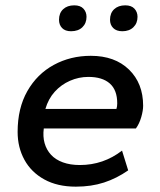

<svg xmlns="http://www.w3.org/2000/svg" viewBox="-20 -689 600 719"><path d="M264 10Q195 10 146 -17Q97 -44 71.5 -90.5Q46 -137 46 -195Q46 -284 82.5 -348Q119 -412 181.5 -446Q244 -480 320 -480Q410 -480 463 -428.5Q516 -377 516 -293Q516 -275 509 -250.5Q502 -226 489 -208H144Q140 -178 147 -153Q154 -128 171 -109.5Q188 -91 215.5 -81Q243 -71 279 -71Q323 -71 362.5 -84.5Q402 -98 437 -125L460 -51Q417 -21 369.5 -5.5Q322 10 264 10ZM150 -281H416Q419 -290 419 -302Q419 -352 391 -376.5Q363 -401 311 -401Q275 -401 242 -386.5Q209 -372 185 -345.5Q161 -319 150 -281ZM438 -572Q416 -572 404 -584Q392 -596 392 -615Q392 -640 407.5 -654.5Q423 -669 449 -669Q472 -669 483.5 -656.5Q495 -644 495 -626Q495 -602 479.5 -587Q464 -572 438 -572ZM246 -572Q224 -572 212.5 -584Q201 -596 201 -615Q201 -640 216.5 -654.5Q232 -669 258 -669Q281 -669 292.5 -656.5Q304 -644 304 -626Q304 -602 288.5 -587Q273 -572 246 -572Z"/></svg>

Font: Gantari Medium
Style: Italic
Weight: 500
Italic angle: -10°
Designer: Anugrah Pasau
Foundry: Lafontype
Version: Version 1.000